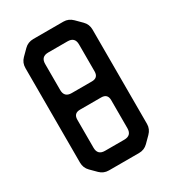

<svg xmlns="http://www.w3.org/2000/svg" viewBox="-176 -807 820 913"><g transform="rotate(-30 234.0 -350.5)"><path d="M102 -10Q122 10 151 10H316Q345 10 365 -10L397 -42Q418 -63 418 -91V-609Q418 -638 398 -658L366 -690Q345 -711 317 -711H152Q122 -711 102 -691L70 -659Q50 -639 50 -610V-91Q50 -62 70 -42ZM141 -437V-580Q141 -620 181 -620H287Q327 -620 327 -580V-432Q327 -397 292 -397H181Q141 -397 141 -437ZM141 -120V-274Q141 -309 176 -309H292Q327 -309 327 -274V-120Q327 -80 287 -80H181Q141 -80 141 -120Z"/></g></svg>

Font: WD-XL Lubrifont TC
Style: Regular
Weight: 400
Designer: [WD-XL Lubrifont] Copyright 2020-2022 (c) NightFurySL2001, Skr-ZERO; [ZCOOL QingKe HuangYou] Copyright 2018-2022 (c) The
Version: Version 2.001;hotconv 1.1.1;makeotfexe 2.6.0